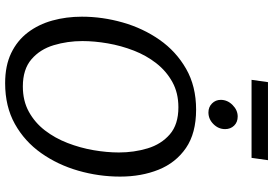

<svg xmlns="http://www.w3.org/2000/svg" viewBox="-178 -876 1064 748"><g transform="rotate(90 354.0 -502.0)"><path d="M304 10Q236 10 187 -13.5Q138 -37 106.5 -78.5Q75 -120 60 -174Q45 -228 45 -289Q45 -369 67.5 -448Q90 -527 135 -591.5Q180 -656 248 -695Q316 -734 407 -734Q499 -734 556.5 -694.5Q614 -655 641 -588Q668 -521 668 -438Q668 -355 645 -275Q622 -195 576.5 -130.5Q531 -66 463 -28Q395 10 304 10ZM317 -59Q373 -59 415.5 -82.5Q458 -106 488 -145Q518 -184 537 -233Q556 -282 565 -334Q574 -386 574 -433Q574 -492 558 -545Q542 -598 503.5 -631.5Q465 -665 398 -665Q342 -665 299.5 -641.5Q257 -618 226.5 -579Q196 -540 177 -491Q158 -442 149 -390Q140 -338 140 -291Q140 -233 156 -179.5Q172 -126 211 -92.5Q250 -59 317 -59ZM300 -1014H604L595 -950H291ZM483 -847Q483 -821 463.5 -801.5Q444 -782 418 -782Q397 -782 383 -796Q369 -810 369 -830Q369 -856 389 -876Q409 -896 434 -896Q456 -896 469.5 -882Q483 -868 483 -847Z"/></g></svg>

Font: Rosario
Style: Italic
Weight: 400
Italic angle: -8.05°
Designer: Hector Gatti
Foundry: Omnibus Type
Version: Version 1.201